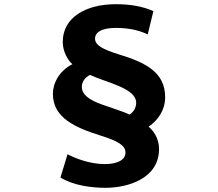

<svg xmlns="http://www.w3.org/2000/svg" viewBox="-20 -808 1040 915"><path d="M684 -644 711 -755C657 -779 597 -788 532 -788C389 -788 279 -725 279 -608C279 -564 302 -522 325 -502C263 -471 232 -412 232 -361C232 -246 339 -200 459 -162C542 -136 578 -115 578 -81C578 -45 538 -26 479 -26C408 -26 337 -54 302 -73L268 38C330 76 415 87 483 87C591 87 738 42 738 -98C738 -150 709 -188 688 -204C735 -237 767 -284 767 -345C767 -464 673 -510 549 -548C469 -573 433 -592 433 -624C433 -655 466 -675 532 -675C600 -675 649 -661 684 -644ZM370 -394C370 -420 387 -440 409 -451C484 -415 629 -389 629 -318C629 -295 616 -273 597 -262C572 -275 518 -291 466 -310C400 -333 370 -360 370 -394Z"/></svg>

Font: Noto Sans CJK TC Black
Style: Regular
Weight: 900
Designer: Ryoko NISHIZUKA 西塚涼子 (kana, bopomofo & ideographs); Paul D. Hunt (Latin, Greek & Cyrillic); Sandoll Communications 산돌커뮤니
Foundry: Adobe
Version: Version 2.004;hotconv 1.0.118;makeotfexe 2.5.65603